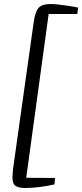

<svg xmlns="http://www.w3.org/2000/svg" viewBox="-20 -855 410 959"><path d="M107 84Q72 84 57 73Q42 62 42 32Q42 23 43.2 12Q44.5 1 45 -10L148 -742Q155 -794 171.8 -814.5Q188.5 -835 234 -835Q248.5 -835 272.8 -832.2Q297 -829.5 323.2 -825.5Q349.5 -821.5 370 -817L366 -785H223L111 33L255 34L252 66Q218.5 74 179.2 79Q140 84 107 84Z"/></svg>

Font: Merriweather Sans Variable Regular
Style: Italic
Weight: 300
Italic angle: -8°
Designer: Eben Sorkin
Foundry: Eben Sorkin
Version: Version 2.001